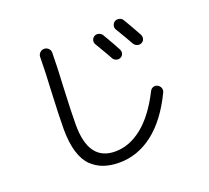

<svg xmlns="http://www.w3.org/2000/svg" viewBox="-136 -948 1272 1167"><g transform="rotate(-20 500.0 -364.5)"><path d="M619.1 -713.9Q669.9 -627 684.6 -597.7Q691.4 -584 687.5 -570.3Q683.6 -556.6 669.9 -549.8Q657.2 -543 642.1 -547.9Q627 -552.7 620.1 -566.4Q608.4 -588.9 553.7 -680.7Q546.9 -693.4 550.8 -707.5Q554.7 -721.7 567.9 -729Q581.1 -736.3 596.2 -731.4Q611.3 -726.6 619.1 -713.9ZM767.6 -756.8Q798.8 -705.1 835 -638.7Q841.8 -625 837.9 -610.8Q834 -596.7 820.3 -589.8Q807.6 -583 792.5 -587.9Q777.3 -592.8 769.5 -606.4Q746.1 -648.4 702.1 -721.7Q694.3 -734.4 698.7 -749Q703.1 -763.7 715.8 -771.5Q729.5 -778.3 744.6 -774.4Q759.8 -770.5 767.6 -756.8ZM447.3 46.9Q392.6 46.9 349.1 32.2Q305.7 17.6 270.5 -15.6Q235.4 -48.8 216.3 -110.4Q197.3 -171.9 197.3 -259.8Q197.3 -335.9 205.1 -502Q211.9 -620.1 212.9 -720.7Q212.9 -737.3 224.6 -748.5Q236.3 -759.8 252 -759.8Q267.6 -759.8 279.3 -748.5Q291 -737.3 291 -720.7Q290 -622.1 283.2 -503.9Q275.4 -337.9 275.4 -259.8Q275.4 -24.4 447.3 -25.4Q539.1 -25.4 623 -92.8Q707 -160.2 775.4 -295.9Q782.2 -309.6 795.9 -314.9Q809.6 -320.3 823.7 -313Q837.9 -305.7 843.3 -291.5Q848.6 -277.3 841.8 -262.7Q767.6 -108.4 667 -30.8Q566.4 46.9 447.3 46.9Z"/></g></svg>

Font: Rounded Mgen+ 2m regular
Style: Regular
Weight: 400
Designer: [Source Han Sans]
Ryoko NISHIZUKA  (kana & ideographs); Paul D. Hunt (Latin, Greek & Cyrillic); Wenlong ZHANG  (bopomofo
Version: Version 1.059.20150602